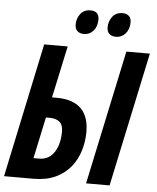

<svg xmlns="http://www.w3.org/2000/svg" viewBox="-62 -966 833 1017"><g transform="rotate(5 354.5 -457.5)"><path d="M-2 0 148.9 -713.9H273.9L214.8 -438H240.2Q296.9 -438 335 -419.4Q373 -400.9 392.6 -364Q412.1 -327.1 412.1 -272Q412.1 -220.7 397.5 -172.1Q382.8 -123.5 351.6 -84.7Q320.3 -45.9 271.5 -22.9Q222.7 0 153.8 0ZM145 -108.9H175.8Q202.6 -108.9 222.7 -120.6Q242.7 -132.3 256.1 -153.3Q269.5 -174.3 276.4 -202.1Q283.2 -230 283.2 -262.2Q283.2 -297.4 264.6 -313.2Q246.1 -329.1 210 -329.1H191.9ZM434.1 0 585.9 -713.9H710.9L559.1 0ZM524.9 -787.1Q501 -787.1 488.3 -799.1Q475.6 -811 475.6 -834Q475.6 -865.7 494.6 -890.4Q513.7 -915 548.8 -915Q570.3 -915 582.5 -903.3Q594.7 -891.6 594.7 -870.1Q594.7 -833 574.2 -810.1Q553.7 -787.1 524.9 -787.1ZM355 -787.1Q331.1 -787.1 318.4 -799.1Q305.7 -811 305.7 -834Q305.7 -865.7 324.7 -890.4Q343.8 -915 378.9 -915Q393.1 -915 403.1 -909.9Q413.1 -904.8 418.5 -894.8Q423.8 -884.8 423.8 -870.1Q423.8 -833 403.6 -810.1Q383.3 -787.1 355 -787.1Z"/></g></svg>

Font: Open Sans Condensed
Style: Italic
Weight: 400
Width: 3
Italic angle: -12°
Designer: Monotype Design Team
Foundry: Monotype Imaging Inc.
Version: Version 3.000